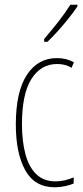

<svg xmlns="http://www.w3.org/2000/svg" viewBox="-20 -783 353 813"><path d="M212 10Q127 10 87 -62Q47 -134 47 -256Q47 -394 93.5 -465.5Q140 -537 221 -537Q262 -537 293 -519L283 -496Q257 -512 222 -512Q153 -512 113 -448.5Q73 -385 73 -257Q73 -186 87.5 -131Q102 -76 133.5 -45.5Q165 -15 215 -15Q253 -15 292 -32V-6Q276 1 254 5.5Q232 10 212 10ZM308 -756Q292 -732 269.5 -704Q247 -676 224 -650.5Q201 -625 181 -606H167V-618Q201 -658 227 -691Q253 -724 278 -763H308Z"/></svg>

Font: Noto Sans Lao Looped ExtraCondensed Thin
Style: Regular
Weight: 100
Width: 2
Designer: Mark Frömberg, Ben Mitchell
Foundry: The Fontpad Ltd
Version: Version 1.002; ttfautohint (v1.8.4.7-5d5b)